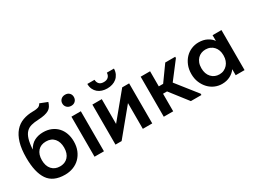

<svg xmlns="http://www.w3.org/2000/svg" viewBox="-51 -1292 2474 1873"><g transform="rotate(-30 1186.0 -356.0)"><path d="M282 9Q150 9 92.5 -75Q35 -159 35 -323Q35 -422 55.5 -490.5Q76 -559 113.5 -602Q151 -645 203.5 -664Q256 -683 319 -683Q357 -683 377.5 -690.5Q398 -698 410 -721L494 -688Q486 -662 474.5 -643.5Q463 -625 443 -613.5Q423 -602 394 -595.5Q365 -589 323 -587Q276 -585 242 -576Q208 -567 184.5 -543Q161 -519 147.5 -475.5Q134 -432 130 -362Q159 -414 202.5 -436Q246 -458 300 -458Q351 -458 391 -441Q431 -424 459 -394Q487 -364 502 -322.5Q517 -281 517 -231Q517 -175 499 -131Q481 -87 449.5 -55.5Q418 -24 375 -7.5Q332 9 282 9ZM280 -86Q337 -86 371 -123Q405 -160 405 -226Q405 -289 372.5 -327.5Q340 -366 280 -366Q221 -366 188 -329Q155 -292 155 -227Q155 -161 189 -123.5Q223 -86 280 -86Z M617 -451H723V0H617ZM670 -543Q641 -543 622.5 -561Q604 -579 604 -606Q604 -633 622.5 -650.5Q641 -668 670 -668Q699 -668 716.5 -650.5Q734 -633 734 -606Q734 -579 716.5 -561Q699 -543 670 -543Z M853 -451H959V-172L1189 -451H1267V0H1161V-290L922 0H853ZM1060 -514Q1029 -514 1002 -522.5Q975 -531 955 -548Q935 -565 923 -590.5Q911 -616 911 -650H992Q993 -621 1009.5 -603Q1026 -585 1061 -585Q1094 -585 1112 -602.5Q1130 -620 1131 -650H1211Q1210 -616 1197.5 -590.5Q1185 -565 1164.5 -548Q1144 -531 1117 -522.5Q1090 -514 1060 -514Z M1397 -451H1503V-281H1552L1674 -451H1786V-437L1639 -245L1821 -15V0H1702L1548 -198H1503V0H1397Z M2052 8Q2010 8 1971.5 -8.5Q1933 -25 1903.5 -56Q1874 -87 1856 -130Q1838 -173 1838 -226Q1838 -279 1855.5 -322Q1873 -365 1902 -395.5Q1931 -426 1970 -442.5Q2009 -459 2052 -459Q2106 -459 2146.5 -438Q2187 -417 2207 -386V-451H2307V0H2207V-68Q2184 -34 2143.5 -13Q2103 8 2052 8ZM2076 -86Q2104 -86 2127 -97Q2150 -108 2166.5 -126.5Q2183 -145 2192 -170Q2201 -195 2201 -224V-232Q2201 -260 2192.5 -284Q2184 -308 2168 -326Q2152 -344 2128.5 -354.5Q2105 -365 2076 -365Q2050 -365 2027.5 -356Q2005 -347 1988 -329.5Q1971 -312 1961 -286Q1951 -260 1951 -226Q1951 -162 1986 -124Q2021 -86 2076 -86Z"/></g></svg>

Font: Tilda Sans Semibold
Style: Regular
Weight: 600
Designer: ParaType Ltd
Foundry: ParaType Ltd
Version: Version 1.009